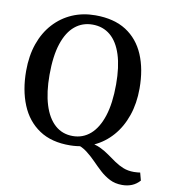

<svg xmlns="http://www.w3.org/2000/svg" viewBox="-98 -837 989 1105"><g transform="rotate(10 396.0 -284.5)"><path d="M690 183.5Q649 183.5 617.5 167.5Q586 151.5 559.2 127Q532.5 102.5 507 76.2Q481.5 50 453.2 28.5Q425 7 390.5 -2L460.5 -24.5Q498 -20 527 -6.5Q556 7 580.5 24.8Q605 42.5 629.5 59.2Q654 76 681.5 87Q709 98 744 98Q758.5 98 766.5 96.8Q774.5 95.5 780.5 95L792.5 140Q772.5 162.5 746.8 173Q721 183.5 690 183.5ZM356.5 11Q247 12.5 175 -35.8Q103 -84 67.8 -170Q32.5 -256 32.5 -368Q32.5 -456 57.2 -526.8Q82 -597.5 127.8 -647.8Q173.5 -698 235.2 -724.8Q297 -751.5 370.5 -751.5Q479.5 -751.5 550.8 -705.8Q622 -660 657.5 -576.5Q693 -493 693 -380.5Q693 -293 668.2 -221.5Q643.5 -150 598.2 -98.2Q553 -46.5 491.5 -18.2Q430 10 356.5 11ZM361 -44.5Q420 -44.5 463.8 -82.5Q507.5 -120.5 531.8 -195.2Q556 -270 556 -380.5Q556 -482.5 533.5 -553Q511 -623.5 467.8 -659.8Q424.5 -696 363.5 -696Q304.5 -696 260.8 -660Q217 -624 193 -551.5Q169 -479 169 -368.5Q169 -266.5 191.5 -194Q214 -121.5 257 -83Q300 -44.5 361 -44.5Z"/></g></svg>

Font: Merriweather SemiBold
Style: Regular
Weight: 600
Version: Version 2.100